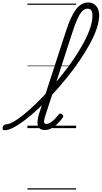

<svg xmlns="http://www.w3.org/2000/svg" viewBox="-221 -1035 821 1551"><path d="M-184 17Q-195 17 -198.5 9.5Q-202 2 -199.5 -7Q-197 -16 -189 -23.5Q-181 -31 -170 -31Q-148 -31 -111 -52Q-74 -73 -28 -110.5Q18 -148 70 -198Q122 -248 175.5 -307.5Q229 -367 280.5 -431Q332 -495 376 -560.5Q420 -626 454 -688.5Q488 -751 507 -807.5Q526 -864 526 -910Q526 -921 534 -926.5Q542 -932 553 -932Q564 -932 572 -926.5Q580 -921 580 -910Q580 -863 560 -804Q540 -745 504 -679Q468 -613 421 -544Q374 -475 319 -407Q264 -339 206.5 -276.5Q149 -214 92 -160.5Q35 -107 -17 -67Q-69 -27 -111.5 -5Q-154 17 -184 17ZM141 15Q116 15 102.5 5Q89 -5 84.5 -23Q80 -41 83 -65Q86 -89 95 -117L313 -787Q352 -906 394 -960.5Q436 -1015 490 -1015Q520 -1015 540 -1001Q560 -987 570 -963.5Q580 -940 580 -909Q580 -897 572 -890.5Q564 -884 553 -884Q542 -884 534 -890.5Q526 -897 526 -909Q526 -926 522.5 -938.5Q519 -951 510 -958Q501 -965 486 -965Q464 -965 444 -945Q424 -925 404 -881.5Q384 -838 361 -765L146 -103Q138 -79 135.5 -63.5Q133 -48 137.5 -41Q142 -34 152 -34Q170 -34 188 -45.5Q206 -57 222.5 -75Q239 -93 253 -109Q259 -117 265 -118Q271 -119 278 -113Q289 -106 290 -99.5Q291 -93 286 -86Q275 -69 253 -45Q231 -21 202.5 -3Q174 15 141 15ZM0 486H394V496H0ZM0 -20H394V0H0ZM0 -505H394V-500H0ZM0 -1006H394V-996H0Z"/></svg>

Font: Playwrite CA Guides
Style: Regular
Weight: 400
Designer: Veronika Burian, José Scaglione
Foundry: TypeTogether
Version: Version 1.003